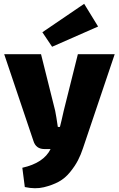

<svg xmlns="http://www.w3.org/2000/svg" viewBox="-20 -781 624 1006"><path d="M253 -536 202 -612 421 -761 494 -642ZM581 -497 415 -5Q404 29 388.5 59Q373 89 347 121Q321 153 288 171Q255 189 210 200Q165 211 110 199L97 98Q209 73 245 0H213Q168 0 155 -43L2 -497H195L269 -201Q275 -171 283 -116H294Q301 -142 314 -201L388 -497Z"/></svg>

Font: Exo 2.0 Extra Bold
Style: Regular
Weight: 800
Designer: Natanael Gama
Version: Version 1.001;PS 001.001;hotconv 1.0.70;makeotf.lib2.5.58329